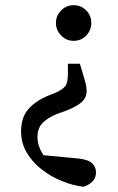

<svg xmlns="http://www.w3.org/2000/svg" viewBox="-20 -524 454 738"><path d="M263 -504Q292 -504 311.5 -484Q331 -464 331 -436Q331 -408 311.5 -387.5Q292 -367 263 -367Q235 -367 215 -387.5Q195 -408 195 -436Q195 -464 215 -484Q235 -504 263 -504ZM61 -19Q61 -72 88.5 -104Q116 -136 169 -158L190 -166Q220 -179 230.5 -192.5Q241 -206 241 -240V-279H287L297 -246Q304 -223 308.5 -206Q313 -189 313 -175Q313 -149 294.5 -132Q276 -115 233 -98L196 -85Q159 -69 141.5 -49Q124 -29 124 2Q124 35 142.5 65Q161 95 188 122L110 69L279 85Q319 89 334 103.5Q349 118 349 138Q349 160 335.5 173.5Q322 187 301 194Q260 189 218 172Q176 155 140.5 127.5Q105 100 83 63Q61 26 61 -19Z"/></svg>

Font: Source Serif 4
Style: Regular
Weight: 400
Designer: Frank Grießhammer
Foundry: Adobe Systems Incorporated
Version: Version 4.004;hotconv 1.0.116;makeotfexe 2.5.65601